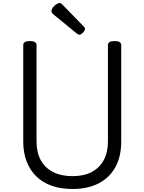

<svg xmlns="http://www.w3.org/2000/svg" viewBox="-20 -1233 957 1272"><path d="M461 19Q384 19 323.5 -2Q263 -23 221 -64Q179 -105 156.5 -163Q134 -221 134 -295V-934Q134 -948 145 -954.5Q156 -961 178 -961Q200 -961 211 -954.5Q222 -948 222 -934V-295Q222 -223 250 -172Q278 -121 331.5 -93.5Q385 -66 461 -66Q536 -66 587.5 -93.5Q639 -121 667 -172Q695 -223 695 -295V-934Q695 -948 706 -954.5Q717 -961 739 -961Q783 -961 783 -934V-295Q783 -196 744.5 -126Q706 -56 634 -18.5Q562 19 461 19ZM505 -1003Q501 -1003 496.5 -1006Q492 -1009 486 -1013L336 -1136Q326 -1144 323.5 -1149Q321 -1154 321 -1161Q321 -1171 330 -1183Q339 -1195 352 -1204Q365 -1213 375 -1213Q381 -1213 385.5 -1210Q390 -1207 394 -1202L534 -1058Q541 -1052 542 -1048.5Q543 -1045 543 -1041Q543 -1031 529.5 -1017Q516 -1003 505 -1003Z"/></svg>

Font: Playwrite HU
Style: Regular
Weight: 400
Designer: Veronika Burian, José Scaglione
Foundry: TypeTogether
Version: Version 1.002